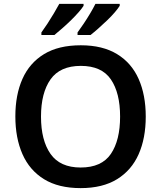

<svg xmlns="http://www.w3.org/2000/svg" viewBox="-20 -958 830 988"><path d="M730 -358Q730 -247 693.5 -164.5Q657 -82 582.5 -36Q508 10 395 10Q281 10 206.5 -36Q132 -82 95.5 -165Q59 -248 59 -359Q59 -470 95.5 -552Q132 -634 206.5 -679.5Q281 -725 396 -725Q508 -725 582.5 -679.5Q657 -634 693.5 -551.5Q730 -469 730 -358ZM191 -358Q191 -236 240 -166Q289 -96 395 -96Q503 -96 550.5 -166Q598 -236 598 -358Q598 -480 550.5 -549.5Q503 -619 396 -619Q289 -619 240 -549.5Q191 -480 191 -358ZM596 -928Q588 -915 571 -895Q554 -875 531 -853Q508 -831 486 -811.5Q464 -792 446 -778H379V-791Q393 -810 410.5 -836Q428 -862 444 -889Q460 -916 471 -938H596ZM410 -928Q402 -915 384.5 -895Q367 -875 344.5 -853Q322 -831 299.5 -811.5Q277 -792 260 -778H193V-791Q207 -810 224 -836Q241 -862 257 -889Q273 -916 285 -938H410Z"/></svg>

Font: Noto Sans New Tai Lue SemiBold
Style: Regular
Weight: 600
Version: Version 2.003